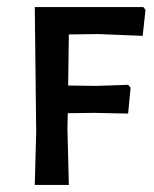

<svg xmlns="http://www.w3.org/2000/svg" viewBox="-20 -521 434 541"><path d="M257 -425 174 -424 172 -280 252 -279 341 -282 348 -274 341 -201 244 -203 171 -202 170 -159 174 0H78L82 -150L78 -501H384L390 -493L382 -420Z"/></svg>

Font: Alegreya Sans SC Medium
Style: Regular
Weight: 500
Designer: Juan Pablo del Peral
Foundry: Huerta Tipografica
Version: Version 2.001;PS 002.001;hotconv 1.0.88;makeotf.lib2.5.64775